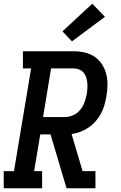

<svg xmlns="http://www.w3.org/2000/svg" viewBox="-27 -1010 647 1030"><path d="M-7 0V-92H48L140 -643H96V-735H368Q398 -735 427 -728.5Q456 -722 480 -706Q504 -690 519.5 -666Q535 -642 542.5 -614Q550 -586 549.5 -555Q549 -524 544 -494Q540 -471 533.5 -447.5Q527 -424 515 -401.5Q503 -379 486.5 -360Q470 -341 449 -326.5Q428 -312 404.5 -303Q381 -294 357 -291L416 -92H485V0H330L244 -289H189L156 -92H199V0ZM204 -382H321Q344 -382 366 -392Q388 -402 403.5 -421Q419 -440 427 -463Q435 -486 439 -508Q441 -523 442 -538.5Q443 -554 441 -569Q439 -584 434.5 -597.5Q430 -611 420.5 -621.5Q411 -632 397 -637.5Q383 -643 368 -643H247ZM359 -788 308 -842 468 -990 536 -920Z"/></svg>

Font: Iosevka Etoile SmBdObl
Style: Regular
Weight: 600
Italic angle: -9°
Designer: Belleve Invis
Foundry: Belleve Invis
Version: Version 15.5.2; ttfautohint (v1.8.4)